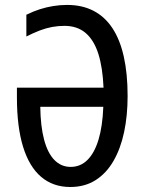

<svg xmlns="http://www.w3.org/2000/svg" viewBox="-20 -745 582 775"><path d="M240.2 -640.6Q214.8 -640.6 190.7 -636.2Q166.5 -631.8 141.4 -622.3Q116.2 -612.8 86.4 -597.7V-685.5Q114.3 -699.2 141.1 -707.8Q168 -716.3 195.3 -720.7Q222.7 -725.1 251 -725.1Q311.5 -725.1 357.4 -701.4Q403.3 -677.7 433.8 -631.3Q464.4 -585 479.7 -516.4Q495.1 -447.8 495.1 -357.4Q495.1 -278.8 481 -211.9Q466.8 -145 438 -95.2Q409.2 -45.4 365.7 -17.8Q322.3 9.8 263.7 9.8Q194.3 9.8 146.2 -31Q98.1 -71.8 73.2 -152.3Q48.3 -232.9 48.3 -352.5V-391.1H397.9Q394.5 -472.2 377 -527.6Q359.4 -583 325.7 -611.8Q292 -640.6 240.2 -640.6ZM265.1 -71.3Q304.7 -71.3 333 -99.4Q361.3 -127.4 377.7 -181.4Q394 -235.4 397 -314H142.6Q143.6 -235.4 158 -181.2Q172.4 -127 199.7 -99.1Q227.1 -71.3 265.1 -71.3Z"/></svg>

Font: Open Sans Condensed Medium
Style: Regular
Weight: 500
Width: 3
Designer: Monotype Design Team
Foundry: Monotype Imaging Inc.
Version: Version 3.000